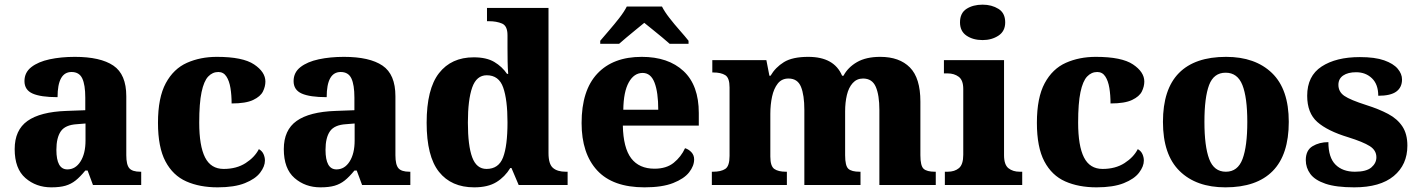

<svg xmlns="http://www.w3.org/2000/svg" viewBox="-20 -794 6087 824"><path d="M200 10Q135 10 89 -30Q43 -70 43 -154Q43 -236 98 -275Q153 -314 265 -318L346 -321V-375Q346 -430 333 -457.5Q320 -485 287 -485Q227 -485 227 -377Q155 -377 120 -392.5Q85 -408 85 -446Q85 -483 114.5 -506Q144 -529 193 -539.5Q242 -550 301 -550Q411 -550 466.5 -512.5Q522 -475 522 -381V-128Q522 -87 535 -72Q548 -57 582 -57H586V0H379L356 -62H346Q324 -35 304.5 -19.5Q285 -4 261 3Q237 10 200 10ZM269 -67Q304 -67 325.5 -101Q347 -135 347 -191V-264L310 -261Q260 -258 241 -230.5Q222 -203 222 -151Q222 -67 269 -67Z M914 10Q837 10 779.5 -15.5Q722 -41 690 -101.5Q658 -162 658 -267Q658 -375 691.5 -437Q725 -499 782.5 -524.5Q840 -550 911 -550Q1022 -550 1070.5 -517.5Q1119 -485 1119 -444Q1119 -423 1108.5 -401.5Q1098 -380 1066.5 -365Q1035 -350 974 -350Q974 -386 969 -416.5Q964 -447 951.5 -466Q939 -485 917 -485Q892 -485 873.5 -465.5Q855 -446 845 -398.5Q835 -351 835 -268Q835 -168 860 -118.5Q885 -69 940 -69Q995 -69 1034 -94Q1073 -119 1091 -154Q1105 -146 1111 -132.5Q1117 -119 1117 -105Q1117 -80 1096.5 -53Q1076 -26 1031 -8Q986 10 914 10Z M1355 10Q1290 10 1244 -30Q1198 -70 1198 -154Q1198 -236 1253 -275Q1308 -314 1420 -318L1501 -321V-375Q1501 -430 1488 -457.5Q1475 -485 1442 -485Q1382 -485 1382 -377Q1310 -377 1275 -392.5Q1240 -408 1240 -446Q1240 -483 1269.5 -506Q1299 -529 1348 -539.5Q1397 -550 1456 -550Q1566 -550 1621.5 -512.5Q1677 -475 1677 -381V-128Q1677 -87 1690 -72Q1703 -57 1737 -57H1741V0H1534L1511 -62H1501Q1479 -35 1459.5 -19.5Q1440 -4 1416 3Q1392 10 1355 10ZM1424 -67Q1459 -67 1480.5 -101Q1502 -135 1502 -191V-264L1465 -261Q1415 -258 1396 -230.5Q1377 -203 1377 -151Q1377 -67 1424 -67Z M2015 10Q1917 10 1864 -56.5Q1811 -123 1811 -267Q1811 -412 1864 -480Q1917 -548 2013 -548Q2068 -548 2101.5 -528Q2135 -508 2156 -477H2161Q2159 -500 2158.5 -531Q2158 -562 2158 -591V-643Q2158 -683 2134.5 -693Q2111 -703 2078 -703H2070V-760H2334V-137Q2334 -90 2353 -73.5Q2372 -57 2408 -57H2416V0H2206L2175 -73H2170Q2147 -35 2110.5 -12.5Q2074 10 2015 10ZM2068 -69Q2120 -69 2139 -118.5Q2158 -168 2158 -269Q2158 -366 2139.5 -418.5Q2121 -471 2069 -471Q2025 -471 2006.5 -418.5Q1988 -366 1988 -268Q1988 -169 2006.5 -119Q2025 -69 2068 -69Z M2746 10Q2610 10 2543 -62.5Q2476 -135 2476 -266Q2476 -406 2543.5 -478Q2611 -550 2734 -550Q2848 -550 2913.5 -489Q2979 -428 2979 -309V-255H2653Q2655 -159 2689 -114.5Q2723 -70 2789 -70Q2840 -70 2871.5 -95.5Q2903 -121 2920 -158Q2936 -153 2947.5 -140.5Q2959 -128 2959 -110Q2959 -82 2937.5 -54.5Q2916 -27 2869 -8.5Q2822 10 2746 10ZM2805 -323Q2805 -398 2789 -439.5Q2773 -481 2738 -481Q2701 -481 2678.5 -440.5Q2656 -400 2655 -323ZM2556 -619Q2572 -638 2594.5 -664Q2617 -690 2638 -717Q2659 -744 2670 -766H2821Q2832 -744 2853 -717Q2874 -690 2897 -664Q2920 -638 2935 -619V-606H2854Q2842 -617 2822 -633.5Q2802 -650 2781 -667Q2760 -684 2745 -696Q2730 -684 2709.5 -667Q2689 -650 2669 -633.5Q2649 -617 2637 -606H2556Z M3035 0V-57H3040Q3074 -57 3092.5 -69Q3111 -81 3111 -125V-419Q3111 -460 3092.5 -471.5Q3074 -483 3041 -483H3037V-536H3269L3282 -469H3287Q3308 -505 3344.5 -527.5Q3381 -550 3449 -550Q3560 -550 3594 -469H3600Q3619 -505 3658 -527.5Q3697 -550 3758 -550Q3840 -550 3885 -504.5Q3930 -459 3930 -358V-128Q3930 -82 3944 -69.5Q3958 -57 3992 -57H3996V0H3754V-322Q3754 -386 3738.5 -421.5Q3723 -457 3684 -457Q3657 -457 3639.5 -437.5Q3622 -418 3614.5 -386Q3607 -354 3607 -316V-128Q3607 -82 3621 -69.5Q3635 -57 3669 -57H3673V0H3432V-322Q3432 -386 3417.5 -421.5Q3403 -457 3364 -457Q3335 -457 3318 -435.5Q3301 -414 3293.5 -379.5Q3286 -345 3286 -305V-122Q3286 -81 3303 -69Q3320 -57 3353 -57H3357V0Z M4197 -622Q4156 -622 4128 -641Q4100 -660 4100 -698Q4100 -738 4128 -756Q4156 -774 4197 -774Q4236 -774 4265 -756Q4294 -738 4294 -698Q4294 -660 4265 -641Q4236 -622 4197 -622ZM4035 0V-57H4047Q4077 -57 4095.5 -72.5Q4114 -88 4114 -130V-412Q4114 -450 4094.5 -464.5Q4075 -479 4047 -479H4031V-536H4289V-128Q4289 -87 4308 -72Q4327 -57 4356 -57H4367V0Z M4686 10Q4609 10 4551.5 -15.5Q4494 -41 4462 -101.5Q4430 -162 4430 -267Q4430 -375 4463.5 -437Q4497 -499 4554.5 -524.5Q4612 -550 4683 -550Q4794 -550 4842.5 -517.5Q4891 -485 4891 -444Q4891 -423 4880.5 -401.5Q4870 -380 4838.5 -365Q4807 -350 4746 -350Q4746 -386 4741 -416.5Q4736 -447 4723.5 -466Q4711 -485 4689 -485Q4664 -485 4645.5 -465.5Q4627 -446 4617 -398.5Q4607 -351 4607 -268Q4607 -168 4632 -118.5Q4657 -69 4712 -69Q4767 -69 4806 -94Q4845 -119 4863 -154Q4877 -146 4883 -132.5Q4889 -119 4889 -105Q4889 -80 4868.5 -53Q4848 -26 4803 -8Q4758 10 4686 10Z M5239 10Q5114 10 5042.5 -60Q4971 -130 4971 -271Q4971 -411 5039.5 -480.5Q5108 -550 5242 -550Q5367 -550 5439 -480.5Q5511 -411 5511 -271Q5511 -130 5442 -60Q5373 10 5239 10ZM5241 -57Q5292 -57 5312.5 -111.5Q5333 -166 5333 -271Q5333 -376 5312 -429Q5291 -482 5240 -482Q5189 -482 5169 -429Q5149 -376 5149 -271Q5149 -166 5169.5 -111.5Q5190 -57 5241 -57Z M5792 10Q5714 10 5668.5 -5.5Q5623 -21 5603.5 -47.5Q5584 -74 5584 -107Q5584 -149 5613 -166.5Q5642 -184 5681 -184Q5681 -118 5711.5 -87.5Q5742 -57 5795 -57Q5844 -57 5865.5 -75.5Q5887 -94 5887 -119Q5887 -149 5858.5 -167Q5830 -185 5766 -205Q5677 -232 5633.5 -270.5Q5590 -309 5590 -383Q5590 -468 5652 -508.5Q5714 -549 5816 -549Q5881 -549 5920.5 -535Q5960 -521 5978.5 -499Q5997 -477 5997 -453Q5997 -419 5972.5 -401Q5948 -383 5895 -383Q5895 -432 5868 -458Q5841 -484 5800 -484Q5765 -484 5744.5 -470Q5724 -456 5724 -430Q5724 -400 5749.5 -382.5Q5775 -365 5844 -343Q5898 -326 5937.5 -305Q5977 -284 5998.5 -251.5Q6020 -219 6020 -169Q6020 -87 5961.5 -38.5Q5903 10 5792 10Z"/></svg>

Font: Noto Serif Sinhala ExtraBold
Style: Regular
Weight: 800
Designer: Jelle Bosma - Monotype Design Team
Foundry: Monotype Imaging Inc.
Version: Version 2.007; ttfautohint (v1.8.4.7-5d5b)